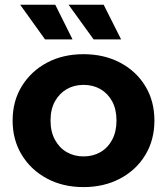

<svg xmlns="http://www.w3.org/2000/svg" viewBox="-20 -771 695 799"><path d="M327.5 7.6Q242 7.6 175.5 -28Q109 -63.6 70.7 -126.2Q32.5 -188.8 32.5 -269.3Q32.5 -350.4 70.9 -412.6Q109.3 -474.8 175.5 -510.2Q241.8 -545.5 327.5 -545.5Q413.3 -545.5 480.1 -510.2Q546.9 -474.9 584.7 -412.7Q622.6 -350.6 622.6 -269.3Q622.6 -188.6 584.8 -126.1Q547 -63.6 480 -28Q413 7.6 327.5 7.6ZM327.5 -120.1Q367 -120.1 397.9 -137.9Q428.7 -155.6 446.8 -189.5Q464.8 -223.3 464.8 -269.2Q464.8 -316 446.8 -349.2Q428.7 -382.3 397.9 -400.1Q367 -417.8 327.8 -417.8Q288.7 -417.8 257.8 -400.1Q226.9 -382.3 208.6 -349.2Q190.3 -316 190.3 -269.2Q190.3 -223.3 208.6 -189.5Q226.9 -155.6 257.8 -137.9Q288.6 -120.1 327.5 -120.1ZM369.6 -607 265.3 -751.3H411.4L484 -607ZM167.5 -607 63.9 -751.3H210L281.9 -607Z"/></svg>

Font: Montserrat Thin
Style: Regular
Weight: 100
Designer: Julieta Ulanovsky
Foundry: Julieta Ulanovsky
Version: Version 9.000